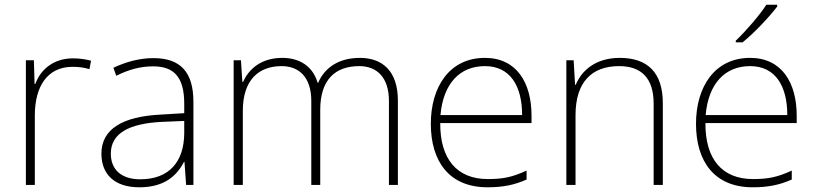

<svg xmlns="http://www.w3.org/2000/svg" viewBox="-20 -786 3465 816"><path d="M290 -538C207 -538 152 -490 130 -429H127L124 -530H90V0H128V-295C128 -421 183 -502 288 -502C316 -502 337 -499 360 -492L367 -528C344 -534 319 -538 290 -538Z M632 -539C571 -539 513 -522 462 -498L474 -464C529 -491 577 -504 631 -504C719 -504 763 -459 763 -345V-305L663 -299C502 -291 411 -238 411 -133C411 -44 468 10 572 10C677 10 730 -37 762 -98H764L771 0H802V-353C802 -482 745 -539 632 -539ZM667 -268 763 -272V-219C762 -101 701 -24 576 -24C497 -24 451 -64 451 -133C451 -221 531 -261 667 -268Z M1510 -540C1420 -540 1360 -499 1332 -434H1330C1310 -503 1255 -540 1180 -540C1086 -540 1036 -489 1013 -438H1010L1004 -530H973V0H1012V-315C1012 -448 1081 -505 1177 -505C1250 -505 1303 -459 1303 -357V0H1341V-319C1341 -449 1406 -505 1507 -505C1580 -505 1633 -459 1633 -357V0H1671V-359C1671 -483 1606 -540 1510 -540Z M2041 -540C1889 -540 1811 -415 1811 -260C1811 -100 1889 10 2052 10C2118 10 2166 0 2218 -23V-61C2157 -33 2118 -25 2053 -25C1922 -25 1850 -110 1851 -263H2239V-294C2239 -434 2176 -540 2041 -540ZM2041 -505C2148 -505 2199 -421 2199 -297H1852C1864 -432 1935 -505 2041 -505Z M2614 -540C2511 -540 2452 -486 2427 -426H2424L2418 -530H2387V0H2426V-297C2426 -437 2495 -505 2611 -505C2705 -505 2758 -455 2758 -345V0H2797V-347C2797 -479 2731 -540 2614 -540Z M3283 -758V-766H3237C3210 -723 3149 -653 3107 -613V-606H3136C3188 -648 3250 -715 3283 -758ZM3168 -540C3016 -540 2938 -415 2938 -260C2938 -100 3016 10 3179 10C3245 10 3293 0 3345 -23V-61C3284 -33 3245 -25 3180 -25C3049 -25 2977 -110 2978 -263H3366V-294C3366 -434 3303 -540 3168 -540ZM3168 -505C3275 -505 3326 -421 3326 -297H2979C2991 -432 3062 -505 3168 -505Z"/></svg>

Font: Noto Sans Gurmukhi UI ExtraLight
Style: Regular
Weight: 200
Designer: Jelle Bosma - Monotype Design Team
Foundry: Monotype Imaging Inc.
Version: Version 2.004